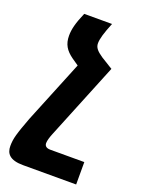

<svg xmlns="http://www.w3.org/2000/svg" viewBox="-158 -566 645 870"><g transform="rotate(20 164.5 -131.5)"><path d="M-17 176C-17 212 2 238 67 238H323V130H159C139 130 131 121 131 108C131 96 137 77 144 60L294 -309L292 -310L237 -344C209 -363 197 -377 197 -397C197 -419 206 -449 227 -501H93C70 -448 62 -416 62 -385C62 -344 78 -318 113 -293L145 -271L22 31C-9 114 -17 140 -17 176Z"/></g></svg>

Font: Noto Sans Armenian Condensed
Style: Bold
Weight: 700
Width: 3
Designer: Monotype Design Team
Foundry: Monotype Imaging Inc.
Version: Version 2.008